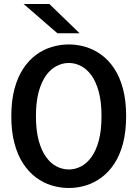

<svg xmlns="http://www.w3.org/2000/svg" viewBox="-20 -928 690 959"><path d="M324 11Q280 11 238 -1.8Q196 -14.5 159.8 -41.5Q123.5 -68.5 95.8 -110.8Q68 -153 52.2 -212Q36.5 -271 36.5 -348Q36.5 -424.5 52.2 -483.5Q68 -542.5 95.8 -584.8Q123.5 -627 159.8 -653.8Q196 -680.5 238 -693.2Q280 -706 324 -706Q367.5 -706 409 -693.2Q450.5 -680.5 487 -653.8Q523.5 -627 551.2 -584.8Q579 -542.5 594.5 -483.5Q610 -424.5 610 -348Q610 -271 594.5 -212Q579 -153 551.2 -110.8Q523.5 -68.5 487 -41.5Q450.5 -14.5 409 -1.8Q367.5 11 324 11ZM324 -81.5Q355 -81.5 384.2 -96.5Q413.5 -111.5 436.8 -143.5Q460 -175.5 473.5 -226.2Q487 -277 487 -348Q487 -418.5 473.5 -469Q460 -519.5 436.8 -551.5Q413.5 -583.5 384.2 -598.5Q355 -613.5 324 -613.5Q292.5 -613.5 263 -598.5Q233.5 -583.5 210.2 -551.5Q187 -519.5 173.2 -469Q159.5 -418.5 159.5 -348Q159.5 -277 173.2 -226.2Q187 -175.5 210.2 -143.5Q233.5 -111.5 263 -96.5Q292.5 -81.5 324 -81.5ZM266.5 -762 98 -908H226.5L377.5 -762Z"/></svg>

Font: Trispace Thin Medium
Style: Regular
Weight: 500
Version: Version 1.210